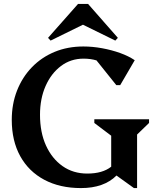

<svg xmlns="http://www.w3.org/2000/svg" viewBox="-20 -943 809 979"><path d="M393 16Q285 16 205.5 -26.5Q126 -69 83 -147Q40 -225 40 -332Q40 -413 67 -481.5Q94 -550 143 -600.5Q192 -651 258.5 -678.5Q325 -706 405 -706Q452 -706 501 -697Q550 -688 593 -672.5Q636 -657 667 -636L593 -509H573L472 -635Q442 -644 406 -644Q341 -644 291 -606.5Q241 -569 212.5 -504.5Q184 -440 184 -358Q184 -268 214.5 -201Q245 -134 299 -96Q353 -58 425 -58Q503 -58 547 -93V-251L461 -316V-335H740V-316L679 -257V16H663L574 -48Q510 16 393 16ZM238 -736 225 -750 378 -923H429L581 -750L568 -736L403 -817Z"/></svg>

Font: Platypi Medium
Style: Regular
Weight: 500
Designer: David Sargent
Foundry: Bolt Cutter Type
Version: Version 1.200; ttfautohint (v1.8.4.7-5d5b)